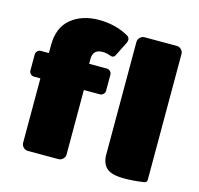

<svg xmlns="http://www.w3.org/2000/svg" viewBox="-106 -838 995 960"><g transform="rotate(15 391.5 -358.5)"><path d="M500 -83.3V-666.7Q500 -680 510 -690Q520 -700 533.3 -700H700Q713.3 -700 723.3 -690Q733.3 -680 733.3 -666.7V-16.7Q733.3 -2.5 720.8 0Q668.3 8.3 616.7 8.3Q550.8 8.3 525.4 -15.4Q500 -39.2 500 -83.3ZM25 -391.7V-475Q25 -485 32.5 -492.5Q40 -500 50 -500H91.7V-541.7Q91.7 -632.5 148.3 -678.8Q205 -725 291.7 -725Q375.8 -725 444.2 -687.5Q458.3 -680 458.3 -665Q458.3 -658.3 454.2 -650L416.7 -575Q410.8 -565 401.7 -565Q395 -565 391.7 -566.7Q371.7 -575 350 -575Q300 -575 300 -525V-500H391.7Q401.7 -500 409.2 -492.5Q416.7 -485 416.7 -475V-391.7Q416.7 -381.7 409.2 -374.2Q401.7 -366.7 391.7 -366.7H308.3V-33.3Q308.3 -20 298.3 -10Q288.3 0 275 0H116.7Q103.3 0 93.3 -10Q83.3 -20 83.3 -33.3V-366.7H50Q40 -366.7 32.5 -374.2Q25 -381.7 25 -391.7Z"/></g></svg>

Font: BoonTook Mon
Style: Regular
Weight: 400
Designer: Sungsit Sawaiwan
Foundry: FontUni
Version: Version 3.0